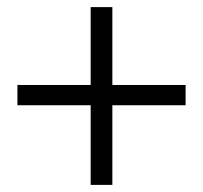

<svg xmlns="http://www.w3.org/2000/svg" viewBox="-20 -597 571 540"><path d="M502 -301H296V-77H235V-301H29V-358H235V-577H296V-358H502Z"/></svg>

Font: Source Serif Pro
Style: Regular
Weight: 400
Designer: Frank Grießhammer
Foundry: Adobe Systems Incorporated
Version: Version 2.000;PS 1.000;hotconv 16.6.51;makeotf.lib2.5.65220